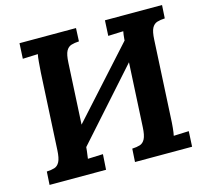

<svg xmlns="http://www.w3.org/2000/svg" viewBox="-102 -814 989 929"><g transform="rotate(-15 393.0 -350.0)"><path d="M163 -29 114 -80 647 -670 692 -622ZM35 0 39 -66Q62 -67 78 -72Q94 -77 103.5 -95Q113 -113 115 -153L135 -536Q137 -563 139 -588Q141 -613 144 -626L68 -623L72 -700H355L352 -634Q330 -633 313.5 -628Q297 -623 287.5 -605.5Q278 -588 276 -547L256 -164Q255 -137 252 -112Q249 -87 247 -74L323 -77L318 0ZM463 0 467 -66Q490 -67 506 -72Q522 -77 531.5 -95Q541 -113 543 -153L563 -536Q565 -563 567 -588Q569 -613 572 -626L496 -623L500 -700H786L782 -634Q760 -633 743.5 -628Q727 -623 717.5 -605.5Q708 -588 706 -547L686 -164Q685 -137 682.5 -112Q680 -87 677 -74L753 -77L749 0Z"/></g></svg>

Font: Lora
Style: Italic
Weight: 400
Italic angle: -3°
Designer: Olga Karpushina, Alexei Vanyashin (Cyrillic)
Foundry: Cyreal
Version: Version 3.008